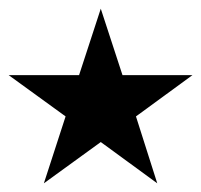

<svg xmlns="http://www.w3.org/2000/svg" viewBox="-25 -553 463 442"><path d="M76 -131 207 -226 337 -131 288 -285 418 -380H257L207 -533L157 -380H-5L126 -285Z"/></svg>

Font: UULA Sans
Style: Bold
Weight: 700
Designer: Mohamed Gaber, Laura Garcia Mut
Foundry: Kief Type Foundry
Version: Version 3.006;hotconv 1.0.109;makeotfexe 2.5.65596